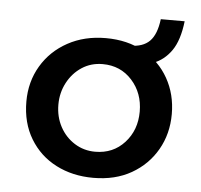

<svg xmlns="http://www.w3.org/2000/svg" viewBox="-43 -555 636 609"><g transform="rotate(5 274.5 -250.0)"><path d="M43 -213Q43 -276 73 -326.5Q103 -377 156 -406Q209 -435 277 -435Q346 -435 397.5 -406Q449 -377 477.5 -326.5Q506 -276 506 -213Q506 -150 477 -99.5Q448 -49 396.5 -19.5Q345 10 275 10Q209 10 156.5 -17Q104 -44 73.5 -94.5Q43 -145 43 -213ZM145 -212Q145 -173 162 -141.5Q179 -110 208.5 -91.5Q238 -73 274 -73Q331 -73 367.5 -113Q404 -153 404 -212Q404 -271 367.5 -311.5Q331 -352 274 -352Q237 -352 208 -333Q179 -314 162 -282Q145 -250 145 -212ZM355 -418Q396 -418 417.5 -439.5Q439 -461 445 -510H521Q514 -449 491 -416Q468 -383 433 -370Q398 -357 355 -357Z"/></g></svg>

Font: Reem Kufi Fun
Style: Regular
Weight: 400
Designer: Khaled Hosny
Version: Version 1.005